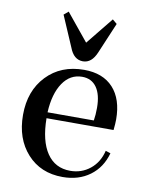

<svg xmlns="http://www.w3.org/2000/svg" viewBox="-79 -730 622 801"><g transform="rotate(10 232.0 -330.0)"><path d="M334 -672 353 -656 298 -526Q278 -478 241 -478Q202 -478 184 -526L128 -656L147 -672L241 -557ZM241 12Q148 12 91 -51Q34 -114 34 -215Q34 -317 94.5 -380.5Q155 -444 253 -444Q333 -444 376.5 -396.5Q420 -349 420 -263Q420 -245 417 -218H133Q134 -122 169 -70.5Q204 -19 268 -19Q316 -19 352 -48Q388 -77 400 -127L421 -120Q404 -58 356.5 -23Q309 12 241 12ZM250 -414Q199 -414 168 -368Q137 -322 133 -243H329Q333 -267 333 -297Q333 -353 311.5 -383.5Q290 -414 250 -414Z"/></g></svg>

Font: Arapey
Style: Regular
Weight: 400
Designer: Eduardo Rodriguez Tunni
Foundry: Eduardo Rodriguez Tunni
Version: Version 4.000